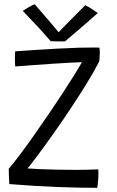

<svg xmlns="http://www.w3.org/2000/svg" viewBox="-20 -893 562 920"><path d="M446 7Q357.5 7 252.2 3Q147 -1 24.5 -11Q23.5 -23 22.8 -47Q22 -71 22 -84.5Q45 -111 76.2 -152.8Q107.5 -194.5 143 -244.8Q178.5 -295 214.2 -347.8Q250 -400.5 281.8 -449Q313.5 -497.5 337.2 -535.8Q361 -574 372.5 -595Q359 -595 322.8 -593Q286.5 -591 238.8 -588Q191 -585 141.8 -581.2Q92.5 -577.5 53 -574.5Q52 -580.5 51.8 -590.8Q51.5 -601 51.5 -611Q51.5 -636 52.5 -647Q97 -650 151.2 -653.8Q205.5 -657.5 259.8 -660.2Q314 -663 360 -664.5Q367 -664.5 386.5 -664.8Q406 -665 426.5 -665.2Q447 -665.5 456.5 -665Q457.5 -659 457.8 -651.5Q458 -644 458 -637Q458 -625 457.2 -614.8Q456.5 -604.5 455.5 -599Q431 -550.5 393.5 -489.8Q356 -429 313.2 -365Q270.5 -301 229.8 -243.8Q189 -186.5 157.5 -144.5Q126 -102.5 112 -86Q134.5 -84 172.5 -82.5Q210.5 -81 255.2 -80Q300 -79 342 -79Q370.5 -79 398.5 -79.8Q426.5 -80.5 451 -81.5Q451.5 -73.5 451.5 -62.2Q451.5 -51 451 -39Q450 -25 448.5 -12Q447 1 446 7ZM388.5 -868Q403 -861.5 422.2 -848.5Q441.5 -835.5 448.5 -830.5Q384.5 -773.5 346 -741.2Q307.5 -709 291 -694.5Q279 -694.5 257.5 -694.8Q236 -695 223 -695.5Q161.5 -766.5 89 -841Q99.5 -847.5 115.5 -857.2Q131.5 -867 146 -873Q165.5 -850.5 189.2 -823Q213 -795.5 233 -772Q253 -748.5 261 -738.5Q274 -752.5 296.8 -775.8Q319.5 -799 344.5 -824Q369.5 -849 388.5 -868Z"/></svg>

Font: Grandstander Light
Style: Regular
Weight: 300
Designer: Tyler Finck
Foundry: Etcetera Type Co
Version: Version 1.200; ttfautohint (v1.8.3)